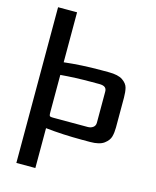

<svg xmlns="http://www.w3.org/2000/svg" viewBox="-142 -851 965 1191"><g transform="rotate(15 340.0 -256.0)"><path d="M80 -756H202V-435Q313 -448 437 -448H488Q549 -448 578 -428Q607 -408 613.5 -382Q620 -356 620 -320V-128Q620 -96 613 -69.5Q606 -43 577 -21.5Q548 0 488 0H437Q312 0 202 -12V244H80ZM450 -86Q470 -86 484 -96.5Q498 -107 498 -126V-322Q499 -343 487.5 -352.5Q476 -362 450 -362H400Q296 -362 202 -354V-117Q202 -101 203.5 -95Q205 -89 211 -87.5Q217 -86 233 -86Z"/></g></svg>

Font: Gold
Style: Regular
Weight: 400
Designer: jaiki
Version: Version 1.000